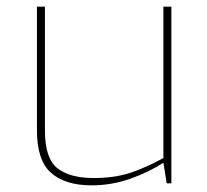

<svg xmlns="http://www.w3.org/2000/svg" viewBox="-20 -551 622 577"><path d="M255 6Q176 6 133.5 -31.5Q91 -69 91 -159V-531H115V-159Q115 -75 152.5 -45.5Q190 -16 261 -16Q323 -16 369.5 -31Q416 -46 471 -76V-531H495V0H481L471 -62Q428 -34 372 -14Q316 6 255 6Z"/></svg>

Font: Exo Thin Thin
Style: Regular
Weight: 250
Version: Version 2.000